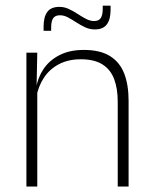

<svg xmlns="http://www.w3.org/2000/svg" viewBox="-20 -678 556 698"><path d="M447.5 0H408V-308Q408 -356 395 -390.5Q382 -425 352.5 -443.8Q323 -462.5 273.5 -462.5Q228 -462.5 194 -444.5Q160 -426.5 139.5 -395.2Q119 -364 112 -324L101 -356H111Q116.5 -394 137.5 -426Q158.5 -458 195.5 -477.2Q232.5 -496.5 284.5 -496.5Q344 -496.5 379.8 -474.2Q415.5 -452 431.5 -410.8Q447.5 -369.5 447.5 -311.5ZM115.5 0H76V-486.5H115.5L113 -362.5L115.5 -361ZM324.5 -571Q306 -571 289.5 -578.8Q273 -586.5 257.2 -596.8Q241.5 -607 227 -614.8Q212.5 -622.5 198 -622.5Q181 -622.5 173.5 -612Q166 -601.5 166 -578.5V-566H138.5V-581.5Q138.5 -616.5 152 -634.8Q165.5 -653 196 -653Q214 -653 230.5 -645.2Q247 -637.5 262.5 -627.2Q278 -617 293 -609.2Q308 -601.5 322 -601.5Q339 -601.5 346.2 -612.2Q353.5 -623 353.5 -646V-657.5H382V-642.5Q382 -607 368.2 -589Q354.5 -571 324.5 -571Z"/></svg>

Font: Anek Kannada ExtraLight
Style: Regular
Weight: 250
Version: Version 1.003